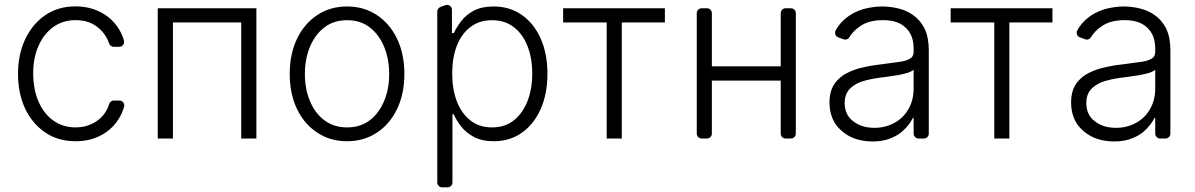

<svg xmlns="http://www.w3.org/2000/svg" viewBox="-20 -580 5005 804"><path d="M169.4 -25.2Q115.1 -62.1 85.2 -125.4Q55.4 -189.3 55.4 -270.6Q55.4 -352.3 85.9 -416.5Q116.1 -480.1 170.1 -517Q224.4 -553.3 295.5 -553.3Q349.8 -553.3 394.9 -532.3Q439.3 -511 468 -473Q489.3 -445 498.9 -410.2Q499.6 -408 499.6 -404.5Q499.6 -396 493.6 -389.9Q487.6 -383.9 479 -383.9H456.7Q449.9 -383.9 444.4 -387.8Q438.9 -391.7 436.8 -398.1Q424.4 -435.7 392.8 -462.7Q355.1 -495.7 296.5 -495.7Q244.3 -495.7 204.2 -467.7Q163.7 -438.6 141.7 -388.8Q119 -339.1 119 -272.7Q119 -206.7 141 -155.2Q163.4 -103.7 203.1 -75.3Q243.3 -46.5 296.5 -46.5Q333.1 -46.5 362.9 -60.4Q392.4 -73.5 413.4 -99.1Q429.7 -119.3 437.1 -144.5Q439.3 -151.3 444.8 -155.2Q450.3 -159.1 457 -159.1H479.4Q488.3 -159.1 494.3 -153.1Q500.4 -147 500.4 -138.5Q500.4 -136.4 499.6 -132.8Q490.1 -99.1 469.8 -71.4Q442.1 -32.7 397.7 -10.7Q353 11.4 296.5 11.4Q223 11.4 169.4 -25.2Z M1053.6 -545.5V0H990.1V-485.8H704.2V0H640.6V-545.5Z M1308.6 -24.5Q1253.9 -60.4 1223.7 -123.6Q1193.2 -187.5 1193.2 -270.2Q1193.2 -353.7 1223.7 -417.6Q1254.3 -481.2 1308.6 -517Q1362.6 -552.9 1433.6 -552.9Q1503.6 -552.9 1558.2 -517Q1612.2 -481.2 1642.8 -417.6Q1673.3 -353.7 1673.3 -270.2Q1673.3 -187.5 1642.8 -123.6Q1612.6 -60.4 1558.2 -24.5Q1503.6 11.4 1433.2 11.4Q1362.6 11.4 1308.6 -24.5ZM1277.3 -158.4Q1298.3 -106.9 1337.4 -77.1Q1377.1 -46.5 1433.2 -46.5Q1489.7 -46.5 1529.5 -77.1Q1568.2 -107.2 1589.1 -158.4Q1609.7 -208.5 1609.7 -270.2Q1609.7 -331.7 1589.1 -382.5Q1568.5 -433.6 1529.5 -464.5Q1490.1 -495.4 1433.2 -495.4Q1376.8 -495.4 1337.4 -464.5Q1298.3 -433.9 1277.3 -382.5Q1256.7 -331.7 1256.7 -270.2Q1256.7 -208.5 1277.3 -158.4Z M1811.1 183.9V-531.6Q1811.1 -538 1814.8 -543.3Q1818.5 -548.7 1824.6 -550.8L1844.5 -558.2Q1849.4 -559.7 1851.6 -559.7Q1860.1 -559.7 1866.3 -553.6Q1872.5 -547.6 1872.5 -538.7V-441.4H1880.3Q1891.7 -465.9 1911.2 -491.5Q1930.8 -517.4 1963.8 -535.2Q1997.2 -552.9 2046.9 -552.9Q2114.7 -552.9 2165.1 -517.4Q2215.6 -482.2 2244 -418.7Q2272.4 -354.8 2272.4 -271.3Q2272.4 -187.1 2244 -123.2Q2215.9 -60 2165.1 -24.1Q2114.7 11.4 2047.9 11.4Q1998.6 11.4 1964.8 -6.4Q1932.2 -23.8 1911.2 -50.1Q1891 -76.3 1880.3 -101.2H1874.6V183.9Q1874.6 192.5 1868.6 198.5Q1862.6 204.5 1853.7 204.5H1831.7Q1823.2 204.5 1817.1 198.5Q1811.1 192.5 1811.1 183.9ZM1893.1 -155.2Q1912.6 -104.8 1950.3 -75.3Q1987.6 -46.5 2040.1 -46.5Q2094.5 -46.5 2132.1 -76.3Q2169.4 -106.5 2189.3 -157.7Q2208.8 -208.5 2208.8 -272.4Q2208.8 -335.6 2189.3 -385.7Q2170.1 -436.4 2132.5 -465.6Q2095.2 -495.4 2040.1 -495.4Q1986.9 -495.4 1949.6 -466.6Q1912.6 -438.6 1892.8 -387.8Q1873.6 -337.7 1873.6 -272.4Q1873.6 -206 1893.1 -155.2Z M2338.1 -485.8V-545.5H2764.2V-485.8H2583.8V0H2520.6V-485.8Z M2897.7 -20.6V-524.9Q2897.7 -533.4 2903.8 -539.4Q2909.8 -545.5 2918.3 -545.5H2940Q2948.9 -545.5 2954.9 -539.4Q2960.9 -533.4 2960.9 -524.9V-302.2H3249.3V-524.9Q3249.3 -533.4 3255.3 -539.4Q3261.4 -545.5 3269.9 -545.5H3291.5Q3300.4 -545.5 3306.5 -539.4Q3312.5 -533.4 3312.5 -524.9V-20.6Q3312.5 -12.1 3306.5 -6Q3300.4 0 3291.5 0H3269.9Q3261.4 0 3255.3 -6Q3249.3 -12.1 3249.3 -20.6V-242.5H2960.9V-20.6Q2960.9 -12.1 2954.9 -6Q2948.9 0 2940 0H2918.3Q2909.8 0 2903.8 -6Q2897.7 -12.1 2897.7 -20.6Z M3543 -6.4Q3501.8 -27 3477.3 -62.5Q3453.5 -100.5 3453.5 -152Q3453.5 -192.1 3469.1 -220.5Q3483.7 -246.4 3512.8 -266.3Q3541.2 -283.4 3579.2 -294.4Q3629.3 -306.5 3663.4 -309.7L3704.5 -315.3Q3736.9 -319.6 3741.5 -320.3Q3772.4 -323.5 3789.4 -333.8Q3805.8 -342.3 3805.8 -362.9V-376.4Q3805.8 -433.2 3772.7 -463.8Q3740.4 -495.7 3677.9 -495.7Q3617.5 -495.7 3581.3 -469.8Q3551.5 -449.6 3536.6 -424Q3534.1 -419.4 3529.3 -416.7Q3524.5 -414.1 3519.5 -414.1Q3516 -414.1 3511.7 -415.8L3490.8 -423.3Q3484.4 -425.4 3480.6 -430.8Q3476.9 -436.1 3476.9 -442.8Q3476.9 -448.5 3479.4 -453.1Q3497.2 -484 3519.9 -502.1Q3550.8 -528.4 3593.8 -541.5Q3634.9 -552.9 3675.8 -552.9Q3706 -552.9 3741.5 -544.7Q3777.3 -535.9 3803.6 -516.7Q3832.4 -497.2 3851.6 -460.6Q3869.3 -423.3 3869.3 -370V-21Q3869.3 -12.1 3863.3 -6Q3857.2 0 3848.4 0H3826.7Q3818.2 0 3812 -6Q3805.8 -12.1 3805.8 -21V-86.3H3802.9Q3789.8 -60.7 3768.5 -39.4Q3746.8 -16 3712.4 -2.1Q3679.7 12.4 3633.2 12.4Q3583.8 12.4 3543 -6.4ZM3552.2 -72.8Q3587.7 -44.7 3641.7 -44.7Q3689.6 -44.7 3729 -67.5Q3765.6 -88.8 3786.2 -126.8Q3805.8 -163.4 3805.8 -209.2V-288Q3801.1 -283 3783 -275.6Q3762.8 -269.9 3744.7 -266.3L3729.8 -263.8Q3714.1 -261 3702.1 -259.9L3691.4 -258.2Q3668.7 -255 3663.4 -254.6Q3621.8 -249.3 3584.5 -237.2Q3552.9 -224.8 3534.4 -203.8Q3517 -181.5 3517 -149.9Q3517 -99.1 3552.2 -72.8Z M3960.9 -485.8V-545.5H4387.1V-485.8H4206.7V0H4143.5V-485.8Z M4554.7 -6.4Q4513.5 -27 4489 -62.5Q4465.2 -100.5 4465.2 -152Q4465.2 -192.1 4480.8 -220.5Q4495.4 -246.4 4524.5 -266.3Q4552.9 -283.4 4590.9 -294.4Q4641 -306.5 4675.1 -309.7L4716.3 -315.3Q4748.6 -319.6 4753.2 -320.3Q4784.1 -323.5 4801.1 -333.8Q4817.5 -342.3 4817.5 -362.9V-376.4Q4817.5 -433.2 4784.4 -463.8Q4752.1 -495.7 4689.6 -495.7Q4629.3 -495.7 4593 -469.8Q4563.2 -449.6 4548.3 -424Q4545.8 -419.4 4541 -416.7Q4536.2 -414.1 4531.2 -414.1Q4527.7 -414.1 4523.4 -415.8L4502.5 -423.3Q4496.1 -425.4 4492.4 -430.8Q4488.6 -436.1 4488.6 -442.8Q4488.6 -448.5 4491.1 -453.1Q4508.9 -484 4531.6 -502.1Q4562.5 -528.4 4605.5 -541.5Q4646.7 -552.9 4687.5 -552.9Q4717.7 -552.9 4753.2 -544.7Q4789.1 -535.9 4815.3 -516.7Q4844.1 -497.2 4863.3 -460.6Q4881 -423.3 4881 -370V-21Q4881 -12.1 4875 -6Q4869 0 4860.1 0H4838.4Q4829.9 0 4823.7 -6Q4817.5 -12.1 4817.5 -21V-86.3H4814.6Q4801.5 -60.7 4780.2 -39.4Q4758.5 -16 4724.1 -2.1Q4691.4 12.4 4644.9 12.4Q4595.5 12.4 4554.7 -6.4ZM4563.9 -72.8Q4599.4 -44.7 4653.4 -44.7Q4701.3 -44.7 4740.8 -67.5Q4777.3 -88.8 4797.9 -126.8Q4817.5 -163.4 4817.5 -209.2V-288Q4812.9 -283 4794.7 -275.6Q4774.5 -269.9 4756.4 -266.3L4741.5 -263.8Q4725.9 -261 4713.8 -259.9L4703.1 -258.2Q4680.4 -255 4675.1 -254.6Q4633.5 -249.3 4596.2 -237.2Q4564.6 -224.8 4546.2 -203.8Q4528.8 -181.5 4528.8 -149.9Q4528.8 -99.1 4563.9 -72.8Z"/></svg>

Font: DeltaSans Light
Style: Regular
Weight: 300
Designer: Rasmus Andersson
Foundry: rsms
Version: Version 3.012